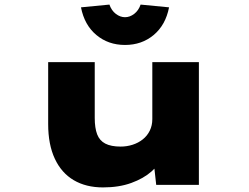

<svg xmlns="http://www.w3.org/2000/svg" viewBox="-20 -806 1087 837"><path d="M429 11Q355 11 301.5 -20.5Q248 -52 219 -114Q190 -176 190 -265V-535H393V-292Q393 -248 403.5 -220.5Q414 -193 439 -180Q464 -167 506 -167Q533 -167 558 -175Q583 -183 602.5 -198.5Q622 -214 633 -236.5Q644 -259 644 -287V-535H847V0H661L649 -108L687 -120Q675 -89 640.5 -58.5Q606 -28 552.5 -8.5Q499 11 429 11ZM525 -610Q452 -610 400 -653.5Q348 -697 333 -774L457 -786Q466 -760 485 -745.5Q504 -731 525 -731Q546 -731 565 -745.5Q584 -760 593 -786L717 -774Q702 -697 650 -653.5Q598 -610 525 -610Z"/></svg>

Font: Lexend Zetta Black
Style: Regular
Weight: 900
Designer: Bonnie Shaver-Troup, Thomas Jockin
Foundry: Lexend
Version: Version 1.007